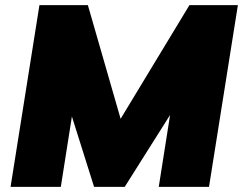

<svg xmlns="http://www.w3.org/2000/svg" viewBox="-20 -725 943 745"><path d="M21 0ZM21 0 133 -705H321L448 -264L715 -705H903L791 0H596L640 -279L464 0H345L259 -273L216 0Z"/></svg>

Font: Winston Black
Style: Italic
Weight: 900
Italic angle: -9°
Designer: Original fonts by Vernon Adams / Changes by Cristiano Sobral
Foundry: VOriginal fonts by Vernon Adams / Changes by Cristiano Sobral
Version: Version 2.503;July 17, 2020;FontCreator 13.0.0.2655 64-bit